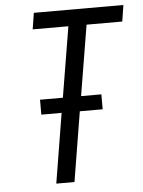

<svg xmlns="http://www.w3.org/2000/svg" viewBox="-53 -777 612 820"><g transform="rotate(-5 253.5 -367.5)"><path d="M155 0 204 -299H117V-363H215L265 -665H112L123 -735H507L496 -665H343L293 -363H380V-299H282L233 0Z"/></g></svg>

Font: Iosevka Curly
Style: Italic
Weight: 400
Italic angle: -9°
Monospace: yes
Designer: Belleve Invis
Foundry: Belleve Invis
Version: Version 22.1.2; ttfautohint (v1.8.4)